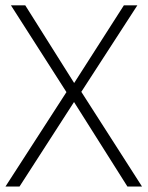

<svg xmlns="http://www.w3.org/2000/svg" viewBox="-20 -685 542 705"><path d="M278.6 -347.8 501.5 0H447.9L251.8 -310.4L51.6 0H0L224 -346.8L20.2 -665.3H72.8L252.3 -380.2L434.8 -665.3H484.3Z"/></svg>

Font: Khula Light
Style: Regular
Weight: 300
Designer: Erin McLaughlin, Steve Matteson
Version: Version 1.002;PS 1.0;hotconv 1.0.72;makeotf.lib2.5.5900; ttf